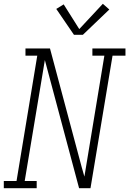

<svg xmlns="http://www.w3.org/2000/svg" viewBox="-35 -990 680 1010"><path d="M-15 0V-38H52L161 -697H99V-735H228L395 -110L409 -61L514 -697H451V-735H625V-697H557L441 0H381L201 -674L95 -38H158V0ZM354 -807 261 -943 300 -967 382 -837 506 -970 540 -940 401 -807Z"/></svg>

Font: Iosevka Curly Slab XLtExObl
Style: Regular
Weight: 200
Width: 7
Italic angle: -9°
Monospace: yes
Designer: Belleve Invis
Foundry: Belleve Invis
Version: Version 11.0.0; ttfautohint (v1.8.3)